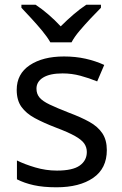

<svg xmlns="http://www.w3.org/2000/svg" viewBox="-20 -786 519 816"><path d="M434 -148Q434 -70 376 -30Q318 10 220 10Q164 10 123.5 1Q83 -8 52 -24V-104Q84 -88 129.5 -74.5Q175 -61 222 -61Q289 -61 319 -82.5Q349 -104 349 -140Q349 -160 338 -176Q327 -192 298.5 -208Q270 -224 217 -244Q165 -264 128 -284Q91 -304 71 -332Q51 -360 51 -404Q51 -472 106.5 -509Q162 -546 252 -546Q301 -546 343.5 -536.5Q386 -527 423 -510L393 -440Q359 -454 322 -464Q285 -474 246 -474Q192 -474 163.5 -456.5Q135 -439 135 -409Q135 -387 148 -371.5Q161 -356 191.5 -341.5Q222 -327 273 -307Q324 -288 360 -268Q396 -248 415 -219.5Q434 -191 434 -148ZM194 -606Q181 -629 159 -655.5Q137 -682 113 -708Q89 -734 71 -753V-766H131Q157 -749 185 -725Q213 -701 238 -674Q265 -701 293 -725Q321 -749 347 -766H409V-753Q390 -734 365.5 -708Q341 -682 318.5 -655.5Q296 -629 284 -606Z"/></svg>

Font: Noto Sans Nabataean
Style: Regular
Weight: 400
Designer: Monotype Design Team
Foundry: Monotype Imaging Inc.
Version: Version 2.001; ttfautohint (v1.8.4.7-5d5b)